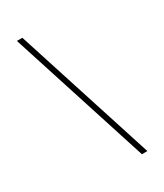

<svg xmlns="http://www.w3.org/2000/svg" viewBox="-208 -782 858 1004"><g transform="rotate(-30 221.5 -280.0)"><path d="M373 140 103 -700H70L340 140Z"/></g></svg>

Font: Space Cowgirl
Style: Regular
Weight: 400
Designer: Valery Marier
Foundry: Valery Marier
Version: Version 1.000;hotconv 1.0.109;makeotfexe 2.5.65596